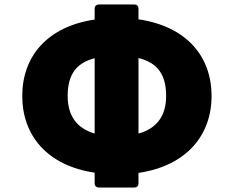

<svg xmlns="http://www.w3.org/2000/svg" viewBox="-20 -822 1040 854"><path d="M420 12H577C590 12 596 5 596 -7V-53C808 -84 921 -219 921 -395C921 -573 808 -705 596 -736V-783C596 -795 590 -802 577 -802H420C408 -802 401 -795 401 -783V-735C191 -704 79 -572 79 -395C79 -219 191 -85 401 -54V-7C401 5 408 12 420 12ZM596 -228V-564C680 -543 719 -491 719 -395C719 -310 680 -251 596 -228ZM401 -563V-228C319 -252 281 -310 281 -395C281 -490 319 -542 401 -563Z"/></svg>

Font: LINE Seed JP App_OTF ExtraBold
Style: Regular
Weight: 800
Designer: LINE & Fontrix & Fontworks
Version: Version 1.013